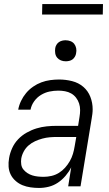

<svg xmlns="http://www.w3.org/2000/svg" viewBox="-20 -921 540 949"><path d="M173 8Q152 8 131 5Q110 2 91.5 -5.5Q73 -13 57.5 -26.5Q42 -40 33 -58Q24 -76 22.5 -97Q21 -118 25 -140Q29 -164 40 -188.5Q51 -213 69.5 -232.5Q88 -252 112 -265.5Q136 -279 161 -286.5Q186 -294 211 -296.5Q236 -299 261 -299H366L373 -343Q376 -360 376 -377Q376 -394 371 -409.5Q366 -425 356 -438Q346 -451 332 -459Q318 -467 301.5 -470Q285 -473 268 -473Q246 -473 224.5 -468.5Q203 -464 183 -452Q163 -440 149 -420.5Q135 -401 131 -379H70Q74 -401 84 -422Q94 -443 109 -461Q124 -479 143.5 -492.5Q163 -506 184.5 -514Q206 -522 228.5 -525Q251 -528 272 -528Q305 -528 336.5 -520Q368 -512 391.5 -492Q415 -472 426.5 -442.5Q438 -413 438 -381Q438 -369 436.5 -357.5Q435 -346 433 -334L378 0H317L332 -94Q321 -72 304 -52Q287 -32 266 -18Q245 -4 221 2Q197 8 173 8ZM196 -47Q215 -47 234.5 -51.5Q254 -56 271 -66.5Q288 -77 301.5 -92Q315 -107 325 -124.5Q335 -142 340.5 -160.5Q346 -179 349 -198L357 -244H262Q244 -244 226 -242.5Q208 -241 189.5 -236Q171 -231 153.5 -223Q136 -215 121.5 -202.5Q107 -190 97.5 -172.5Q88 -155 85 -137Q83 -123 85 -108.5Q87 -94 95.5 -83.5Q104 -73 115.5 -65.5Q127 -58 140 -54Q153 -50 167.5 -48.5Q182 -47 196 -47ZM305 -618Q292 -618 281 -622.5Q270 -627 262.5 -636Q255 -645 253 -657.5Q251 -670 253 -683Q254 -691 259 -699.5Q264 -708 271.5 -713Q279 -718 287.5 -720Q296 -722 304 -722Q317 -722 328.5 -717.5Q340 -713 347 -704Q354 -695 356.5 -682.5Q359 -670 356 -657Q355 -649 350 -640.5Q345 -632 338 -627Q331 -622 322 -620Q313 -618 305 -618ZM188 -849 189 -901H489L488 -849Z"/></svg>

Font: Iosevka Light Oblique
Style: Regular
Weight: 300
Italic angle: -9°
Monospace: yes
Designer: Belleve Invis
Foundry: Belleve Invis
Version: Version 32.5.0; ttfautohint (v1.8.4)